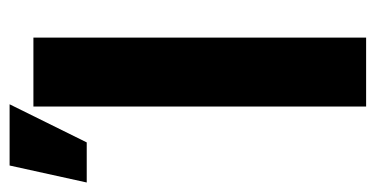

<svg xmlns="http://www.w3.org/2000/svg" viewBox="-216 -583 798 408"><g transform="rotate(-90 183.0 -379.0)"><path d="M307.1 0H160.6V-707H307.1ZM35.3 -757.6H165.4L84.4 -593.7H-0.8Z"/></g></svg>

Font: Pretendard Std Variable
Style: Regular
Weight: 400
Designer: Base glyphs from Inter by Rasmus Andersson; Hangeul glyphs from Noto Sans CJK(Source Han Sans) by Jang Soo-young and Kan
Foundry: Kil Hyung-jin
Version: Version 1.309;Glyphs 3.2 (3225)